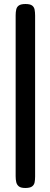

<svg xmlns="http://www.w3.org/2000/svg" viewBox="-20 -725 250 957"><path d="M106 212Q84 212 74 204Q64 196 61 183Q58 170 58 153V-649Q58 -665 61 -678Q64 -691 74.5 -698Q85 -705 107 -705Q130 -705 140 -697.5Q150 -690 152.5 -677Q155 -664 155 -647V155Q155 171 152.5 184Q150 197 139.5 204.5Q129 212 106 212Z"/></svg>

Font: Fredoka SemiExpanded Medium
Style: Regular
Weight: 500
Width: 6
Designer: Ben Nathan
Foundry: Milena B. Brandão, Ben Nathan
Version: Version 2.001